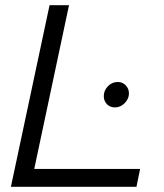

<svg xmlns="http://www.w3.org/2000/svg" viewBox="-20 -720 632 740"><path d="M22 0 171 -700H246L112 -69H520L506 0ZM423 -306Q404 -306 392 -318.5Q380 -331 380 -349.7Q380 -371 395.8 -387.5Q411.6 -404 434 -404Q452.2 -404 464.6 -391.1Q477 -378.1 477 -360Q477 -339 460.5 -322.5Q444 -306 423 -306Z"/></svg>

Font: Red Hat Display VF
Style: Italic
Weight: 300
Italic angle: -12°
Designer: Pentagram, MCKL
Foundry: Pentagram, MCKL
Version: Version 1.023